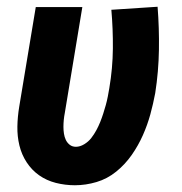

<svg xmlns="http://www.w3.org/2000/svg" viewBox="-20 -541 540 569"><path d="M202 8Q173 8 145.5 1Q118 -6 96 -21.5Q74 -37 59 -60Q44 -83 37.5 -110Q31 -137 31.5 -166Q32 -195 37 -225L86 -520H224L172 -206Q170 -196 169 -185.5Q168 -175 168 -165Q168 -155 169.5 -145Q171 -135 175 -126.5Q179 -118 186.5 -112Q194 -106 205 -106Q217 -106 229.5 -113.5Q242 -121 250.5 -132Q259 -143 265.5 -155Q272 -167 277 -179.5Q282 -192 286 -204.5Q290 -217 293.5 -229.5Q297 -242 299.5 -255Q302 -268 304 -280Q314 -339 314.5 -397Q315 -455 310 -512L447 -521Q452 -458 451 -393.5Q450 -329 440 -265Q434 -233 425.5 -202Q417 -171 403.5 -140.5Q390 -110 370.5 -82Q351 -54 324.5 -32.5Q298 -11 266 -1.5Q234 8 202 8Z"/></svg>

Font: Iosevka SS04 Heavy
Style: Italic
Weight: 900
Italic angle: -9°
Monospace: yes
Designer: Belleve Invis
Foundry: Belleve Invis
Version: Version 19.0.0; ttfautohint (v1.8.4)